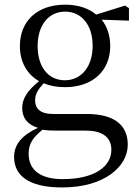

<svg xmlns="http://www.w3.org/2000/svg" viewBox="-20 -476 606 831"><path d="M381 -277.6C381 -188.7 333 -128.7 260.8 -128.6C187.9 -128.6 142.9 -187.7 142.9 -276.7C142.9 -366.7 189.9 -425.7 261.9 -425.7C332.9 -425.7 381 -367.7 381 -277.6ZM104 189.4C104 145.3 123 118.4 164 85.4C182.9 88.4 202 89.4 227.9 89.4H351C435.1 89.4 462 127.3 462 172.4C462 244.3 389.9 299.3 251 299.3C157 299.3 104 261.3 104 189.4ZM169 -115.7C195 -104.7 226 -98.7 261.1 -98.7C381.2 -98.7 457.1 -169.7 457.1 -276.8C457.1 -321.7 444.1 -360.7 420.1 -390.7L538.1 -386.7V-440.7L521.1 -451.8L396.1 -412.8C365.1 -439.7 318.1 -455.8 262.1 -455.8C141.1 -455.8 66.1 -384.8 66.1 -276.8C66.1 -208.8 96.1 -154.8 149.1 -124.8C97.1 -82.8 76.1 -47.8 76.1 -8.8C76.1 33.2 98 63.3 144 77.2C76 109.2 41 148.2 41 203.2C41 280.3 99 335.3 249 335.3C434 335.3 533 243.3 533 150.3C533 66.3 476 17.3 355 17.3H209C154 17.3 132 -6.7 132 -40.7C132 -68.8 144 -87.7 169 -115.7Z"/></svg>

Font: YuFanDanQingSong
Style: Regular
Weight: 100
Foundry: 余繁
Version: Version 1.0